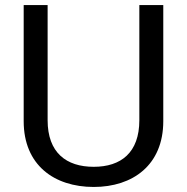

<svg xmlns="http://www.w3.org/2000/svg" viewBox="-20 -726 742 762"><path d="M352 16C507 16 628 -71 628 -245V-706H533V-249C533 -120 460 -64 352 -64C243 -64 169 -120 169 -249V-706H74V-245C74 -71 195 16 352 16Z"/></svg>

Font: Alpha Lyrae Medium
Style: Regular
Weight: 500
Designer: Nikolay Petroussenko, Plamen Motev
Foundry: Fontfabric LLC
Version: Version 1.000;hotconv 1.0.109;makeotfexe 2.5.65596